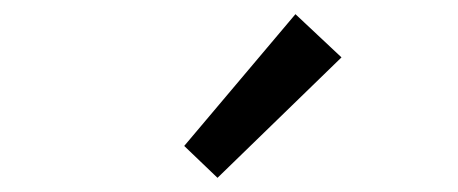

<svg xmlns="http://www.w3.org/2000/svg" viewBox="-20 -892 646 271"><path d="M240 -686 397 -872 462 -811 287 -641Z"/></svg>

Font: Kinto Sans
Style: Regular
Weight: 400
Designer: Authors: Ryoko NISHIZUKA  (kana & ideographs); Paul D. Hunt (Latin, Greek & Cyrillic); Wenlong ZHANG  (bopomofo); Sandol
Foundry: Adobe Systems Incorporated, ookami Inc.
Version: Version 0.001